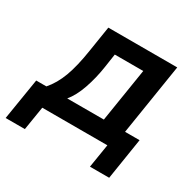

<svg xmlns="http://www.w3.org/2000/svg" viewBox="-172 -638 929 917"><g transform="rotate(30 292.0 -179.5)"><path d="M-34 130 3 -98H59Q95 -139 117 -198.5Q139 -258 153 -350L175 -489H555L493 -98H573L537 130H431L452 0H93L72 130ZM174 -98H376L423 -393H266L255 -319Q245 -252 224.5 -193Q204 -134 174 -98Z"/></g></svg>

Font: Nunito Sans
Style: Bold Italic
Weight: 700
Italic angle: -9°
Designer: Vernon Adams
Foundry: Vernon Adams
Version: Version 3.006; ttfautohint (v1.8.3)